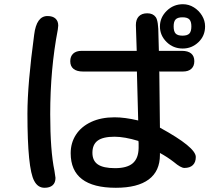

<svg xmlns="http://www.w3.org/2000/svg" viewBox="-20 -821 1040 910"><path d="M313 -531Q313 -554 327 -567Q341 -580 367 -580H628L624 -702Q624 -729 638 -743.5Q652 -758 678 -758Q705 -758 718 -740Q731 -723 731 -653L733 -580H842Q871 -580 886 -567.5Q901 -555 901 -531Q901 -508 887 -495Q873 -482 847 -482H736L735 -486L738 -216Q908 -123 908 -77Q908 -52 894 -38.5Q880 -25 854 -25Q837 -25 804 -53Q773 -77 738 -96V-87Q738 -10 685 29.5Q632 69 529 69Q315 69 315 -95Q315 -144 340 -182.5Q365 -221 412 -243Q459 -265 523 -265Q572 -265 635 -250L629 -476V-482H373Q344 -482 328.5 -494.5Q313 -507 313 -531ZM142 -657Q153 -745 205 -745Q230 -745 243 -733Q256 -721 256 -700L254 -681Q218 -494 218 -280Q218 -107 238 -12L243 22Q243 45 229.5 57Q216 69 191 69Q159 69 142 36Q110 -22 110 -282Q110 -421 142 -657ZM525 -24Q582 -24 609 -47Q636 -70 637 -119V-143L636 -153Q570 -173 523 -173Q468 -173 443 -154.5Q418 -136 418 -97Q418 -59 444 -41.5Q470 -24 525 -24ZM847 -801Q875 -801 899 -786Q923 -771 937.5 -747Q952 -723 952 -696Q952 -651 920.5 -621Q889 -591 846 -591Q801 -591 769.5 -622Q738 -653 738 -696Q738 -738 770 -769.5Q802 -801 847 -801ZM845 -652Q868 -652 877.5 -662Q887 -672 887 -696Q887 -719 877.5 -729Q868 -739 845 -739Q822 -739 812.5 -729Q803 -719 803 -696Q803 -672 812.5 -662Q822 -652 845 -652Z"/></svg>

Font: 寒蝉全圆体 Bold
Style: Regular
Weight: 700
Designer: Warren2060
      Designed by Motoya company      

      [Varela Round]
      Joe Prince(Latin component); Avraham Cornf
Foundry: ChillType
Version: Version 3.200